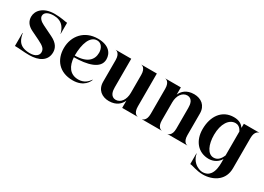

<svg xmlns="http://www.w3.org/2000/svg" viewBox="-12 -1384 3286 2390"><g transform="rotate(30 1631.0 -189.5)"><path d="M268 10C404 10 510 -45 510 -169C510 -228 481 -286 389 -331L240 -404C188 -429 160 -462 160 -492C160 -541 209 -570 289 -570C346 -570 393 -552 427 -513C448 -488 464 -456 474 -414H476V-574C450 -574 386 -594 289 -594C122 -594 50 -501 50 -418C50 -357 79 -306 153 -270L274 -211C358 -170 384 -143 384 -96C384 -55 347 -14 263 -14C175 -14 127 -42 100 -81C78 -112 69 -151 62 -188H58V0C135 0 175 10 268 10Z M892 12C1058 12 1102 -99 1108 -118L1105 -120C1077 -79 1030 -32 949 -32C823 -32 772 -125 763 -245C949 -246 1128 -287 1128 -424C1128 -514 1066 -596 909 -596C718 -596 598 -458 598 -282C598 -116 698 12 892 12ZM762 -269C763 -440 810 -572 912 -572C974 -572 1008 -513 1008 -450C1008 -347 939 -270 762 -269Z M1411.5 10C1521.5 10 1575.5 -48 1599.5 -104V0H1821V-1.5C1815.5 -1.5 1759.5 -11 1759.5 -112V-586H1538V-584.5C1543.5 -584.5 1599.5 -575 1599.5 -474V-215C1599.5 -117 1548.5 -46 1477.5 -46C1442.5 -46 1419.5 -65 1406.5 -91C1393.5 -118 1391.5 -151 1391.5 -176V-586H1170V-584.5C1175.5 -584.5 1231.5 -575 1231.5 -474V-163C1231.5 -106 1251.5 -63 1283.5 -34C1316.5 -5 1361.5 10 1411.5 10Z M1944.5 -474V-112C1944.5 -11 1888.5 -1.5 1883 -1.5V0H2166V-1.5C2160.5 -1.5 2104.5 -11 2104.5 -112V-371C2104.5 -469 2155.5 -540 2226.5 -540C2261.5 -540 2284.5 -521 2297.5 -495C2310.5 -468 2312.5 -435 2312.5 -410V-112C2312.5 -11 2256.5 -1.5 2251 -1.5V0H2534V-1.5C2528.5 -1.5 2472.5 -11 2472.5 -112V-423C2472.5 -480 2452.5 -523 2420.5 -552C2387.5 -581 2342.5 -596 2292.5 -596C2182.5 -596 2128.5 -538 2104.5 -482V-586H1883V-584.5C1888.5 -584.5 1944.5 -575 1944.5 -474Z M2861 193C2835 193 2787 180 2747 143C2719 117 2695 80 2686 28H2683V182C2720 182 2785 217 2885 217C2946 217 3032 199 3093 144C3138 104 3170 45 3170 -40V-474C3170 -575 3226 -584.5 3231.5 -584.5V-586H3010V-527C2984 -563 2944 -596 2864 -596C2694 -596 2598 -458 2598 -272C2598 -106 2694 12 2848 12C2916 12 2979 -23 3010 -80V-24C3010 26 3004 95 2970 142C2948 172 2914 193 2861 193ZM2757 -282C2757 -440 2826 -542 2918 -542C2947 -542 2984 -529 3010 -474V-131C2981 -62 2944 -32 2893 -32C2806 -32 2757 -144 2757 -282Z"/></g></svg>

Font: Beautique Display Medium
Style: Bold
Weight: 900
Designer: Nhat-Quang Ngo
Version: Version 1.100;Glyphs 3.2.3 (3260)